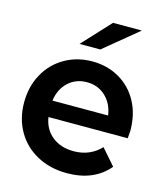

<svg xmlns="http://www.w3.org/2000/svg" viewBox="-122 -922 881 1022"><g transform="rotate(15 318.5 -410.5)"><path d="M230 -674.4 373.3 -828.9H532.2L344.4 -674.4ZM607.8 -255.6H171.1Q181.1 -190 228.3 -152.2Q275.6 -114.4 346.7 -114.4Q436.7 -114.4 495.6 -176.7L572.2 -88.9Q491.1 7.8 342.2 7.8Q248.9 7.8 176.7 -31.7Q104.4 -71.1 65 -140.6Q25.6 -210 25.6 -297.8Q25.6 -385.6 63.9 -455Q102.2 -524.4 170 -563.3Q237.8 -602.2 321.1 -602.2Q403.3 -602.2 469.4 -564.4Q535.6 -526.7 573.3 -457.8Q611.1 -388.9 611.1 -296.7Q611.1 -292.2 607.8 -255.6ZM168.9 -345.6H475.6Q466.7 -408.9 425 -448.3Q383.3 -487.8 322.2 -487.8Q261.1 -487.8 219.4 -448.9Q177.8 -410 168.9 -345.6Z"/></g></svg>

Font: Paperlogy 7 Bold
Style: Regular
Weight: 700
Designer: redesigned by Lee Juim, glyphs from Gmarket Sans & Montserrat
Foundry: PT&
Version: Version 1.001